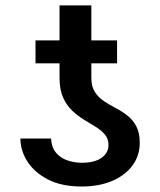

<svg xmlns="http://www.w3.org/2000/svg" viewBox="-20 -677 588 707"><path d="M379.4 -143.1Q379.4 -166 366.5 -181.4Q353.5 -196.8 333 -209.5Q312.5 -222.2 289.6 -236.1Q266.6 -250 246.1 -269.3Q225.6 -288.6 212.6 -317.1Q199.7 -345.7 199.2 -388.7V-657.2H316.4V-389.6Q316.4 -358.4 329.3 -338.4Q342.3 -318.4 362.3 -304.9Q382.3 -291.5 405.3 -279.5Q428.2 -267.6 448.5 -252Q468.8 -236.3 481.7 -212.4Q494.6 -188.5 494.6 -150.9Q494.6 -104 467.8 -67.6Q440.9 -31.2 392.8 -10.7Q344.7 9.8 280.3 9.8Q207 9.8 156.7 -16.1Q106.4 -42 80.8 -82.5Q55.2 -123 55.2 -167H168Q169.9 -133.3 187 -113.8Q204.1 -94.2 229.7 -85.9Q255.4 -77.6 281.2 -77.6Q328.1 -77.6 354 -95.9Q379.9 -114.3 379.4 -143.1ZM411.1 -528.3V-443.8H110.8V-528.3Z"/></svg>

Font: Inter 17pt Medium
Style: Regular
Weight: 500
Version: Version 4.001;git-66647c0bb